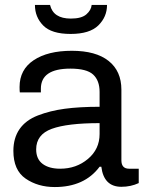

<svg xmlns="http://www.w3.org/2000/svg" viewBox="-20 -743 585 775"><path d="M121 -723H182Q195 -668 266 -668Q309 -668 328.5 -685Q348 -702 350 -723H412Q412 -675 377 -640.5Q342 -606 265 -606Q188 -606 154.5 -640Q121 -674 121 -723ZM201 12Q133 12 83.5 -22Q34 -56 34 -134Q34 -186 59 -222Q84 -258 133 -277Q182 -296 241.5 -304Q301 -312 382 -312V-372Q382 -418 356 -442Q330 -466 264 -466Q145 -466 145 -385V-370H60Q59 -376 59 -392Q59 -462 116 -500Q173 -538 270 -538Q367 -538 418.5 -497Q470 -456 470 -381V-96Q470 -62 501 -62H540V-4Q508 11 470 11Q399 11 389 -70H382Q321 12 201 12ZM223 -62Q288 -62 335 -101.5Q382 -141 382 -202V-246Q252 -246 189 -223Q126 -200 126 -140Q126 -101 152 -81.5Q178 -62 223 -62Z"/></svg>

Font: Archivo
Style: Regular
Weight: 400
Designer: Hector Gatti
Foundry: Omnibus-Type
Version: Version 2.001